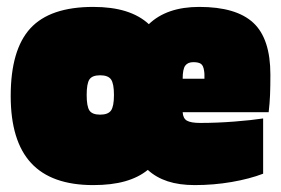

<svg xmlns="http://www.w3.org/2000/svg" viewBox="-20 -524 815 556"><path d="M408 -32Q381 -10 342 1Q303 12 250 12Q129 12 70 -52Q11 -116 11 -246Q11 -380 68 -442Q125 -504 250 -504Q304 -504 344 -491.5Q384 -479 411 -454Q437 -479 473.5 -491.5Q510 -504 557 -504Q664 -504 713.5 -458Q763 -412 763 -308Q763 -272 762 -248.5Q761 -225 758 -199H509Q510 -181 521.5 -174.5Q533 -168 560 -168Q608 -168 659 -172Q710 -176 742 -181V-21Q703 -6 651 3Q599 12 544 12Q499 12 465.5 1Q432 -10 408 -32ZM571 -319Q569 -334 562 -339Q555 -344 540 -344Q524 -344 516.5 -334Q509 -324 509 -296H572Q572 -303 572 -308Q572 -313 571 -319ZM231 -249Q231 -216 239 -204Q247 -192 270 -192Q293 -192 301.5 -204Q310 -216 310 -249Q310 -282 301.5 -294Q293 -306 270 -306Q247 -306 239 -294Q231 -282 231 -249Z"/></svg>

Font: Blinker Black
Style: Regular
Weight: 900
Designer: Juergen Huber
Foundry: supertype
Version: Version 1.017;hotconv 1.0.117;makeotfexe 2.5.65602